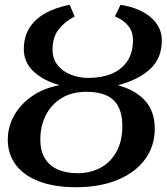

<svg xmlns="http://www.w3.org/2000/svg" viewBox="-20 -771 698 802"><path d="M297 11Q207.5 11 143.8 -13.2Q80 -37.5 46.2 -82.2Q12.5 -127 12.5 -188Q12.5 -240 38.2 -287Q64 -334 112.2 -368.2Q160.5 -402.5 229 -415.5Q164.5 -432.5 122 -470.8Q79.5 -509 79.5 -566Q79.5 -615 101.5 -652Q123.5 -689 166.5 -714Q209.5 -739 271 -751L292 -702Q250.5 -681 225 -648.2Q199.5 -615.5 199.5 -564.5Q199.5 -525 221 -498.5Q242.5 -472 276.8 -458.8Q311 -445.5 349 -445.5Q404.5 -445.5 446.2 -463Q488 -480.5 511.8 -515.5Q535.5 -550.5 535.5 -603Q535.5 -640.5 514 -665Q492.5 -689.5 460 -702.5L483.5 -751Q564 -738 610 -698.5Q656 -659 656 -602Q656 -528.5 607.8 -483.2Q559.5 -438 472.5 -415Q545 -395.5 585.8 -350.8Q626.5 -306 626.5 -233.5Q626.5 -161 586.2 -106Q546 -51 472 -20Q398 11 297 11ZM304.5 -47.5Q357.5 -47.5 399.8 -70.2Q442 -93 466.5 -137.2Q491 -181.5 491 -244.5Q491 -317 454.8 -352.2Q418.5 -387.5 341 -387.5Q279.5 -387.5 236.5 -360.8Q193.5 -334 171 -289Q148.5 -244 148.5 -188.5Q148.5 -140.5 167.8 -109Q187 -77.5 222.5 -62.5Q258 -47.5 304.5 -47.5Z"/></svg>

Font: Merriweather SemiBold
Style: Italic
Weight: 600
Italic angle: -7.8°
Version: Version 2.101